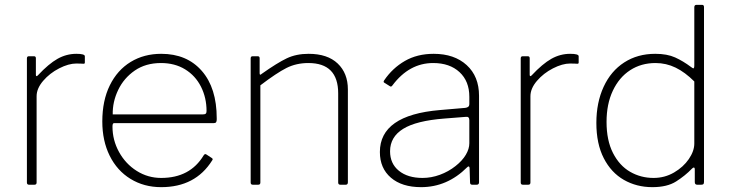

<svg xmlns="http://www.w3.org/2000/svg" viewBox="-20 -762 3015 792"><path d="M91 -9V-521Q91 -530 99 -530H120Q128 -530 128 -522V-454Q128 -449 130 -448Q132 -447 136 -451Q181 -499 217.5 -519.5Q254 -540 295 -540Q330 -540 330 -530V-504Q330 -499 325 -499Q322 -499 315.5 -499.5Q309 -500 295 -500Q263 -500 224 -480Q185 -460 158 -428.5Q131 -397 131 -365V-9Q131 0 122 0H100Q91 0 91 -9Z M645 -28Q764 -28 820 -121Q825 -129 831 -125L854 -110Q860 -106 855 -100Q786 10 645 10Q574 10 518.5 -24Q463 -58 432.5 -119.5Q402 -181 402 -261Q402 -347 433 -410Q464 -473 519 -506.5Q574 -540 645 -540Q751 -540 812.5 -469.5Q874 -399 874 -274V-269Q874 -262 871.5 -258Q869 -254 861 -254H450Q444 -254 444 -240Q444 -184 471 -135Q498 -86 544 -57Q590 -28 645 -28ZM815 -290Q825 -290 828.5 -293Q832 -296 832 -304Q832 -359 809 -404.5Q786 -450 743.5 -476Q701 -502 644 -502Q581 -502 536 -471Q491 -440 467.5 -391Q444 -342 445 -290Z M1014 -9V-521Q1014 -530 1022 -530H1043Q1051 -530 1051 -522V-460Q1051 -455 1053 -454Q1055 -453 1059 -457Q1124 -503 1163 -521.5Q1202 -540 1253 -540Q1331 -540 1373 -500Q1415 -460 1415 -393V-10Q1415 0 1406 0H1384Q1375 0 1375 -9V-377Q1375 -502 1252 -502Q1202 -502 1161.5 -481.5Q1121 -461 1054 -410V-9Q1054 0 1045 0H1023Q1014 0 1014 -9Z M1717 10Q1638 10 1592.5 -29Q1547 -68 1547 -135Q1547 -287 1794 -308L1899 -317Q1916 -319 1916 -332V-363Q1916 -427 1875.5 -464.5Q1835 -502 1767 -502Q1668 -502 1599 -410Q1597 -407 1594.5 -405.5Q1592 -404 1589 -406L1565 -421Q1560 -424 1565 -431Q1599 -481 1650 -510.5Q1701 -540 1769 -540Q1854 -540 1905 -493.5Q1956 -447 1956 -367V-10Q1956 0 1946 0H1928Q1919 0 1919 -9L1917 -70Q1916 -75 1913.5 -75.5Q1911 -76 1907 -72Q1825 10 1717 10ZM1902 -280 1813 -273Q1697 -264 1643 -230.5Q1589 -197 1589 -138Q1589 -87 1625.5 -57.5Q1662 -28 1723 -28Q1759 -28 1794.5 -41Q1830 -54 1859 -77Q1887 -99 1901.5 -123.5Q1916 -148 1916 -171V-266Q1916 -282 1902 -280Z M2128 -9V-521Q2128 -530 2136 -530H2157Q2165 -530 2165 -522V-454Q2165 -449 2167 -448Q2169 -447 2173 -451Q2218 -499 2254.5 -519.5Q2291 -540 2332 -540Q2367 -540 2367 -530V-504Q2367 -499 2362 -499Q2359 -499 2352.5 -499.5Q2346 -500 2332 -500Q2300 -500 2261 -480Q2222 -460 2195 -428.5Q2168 -397 2168 -365V-9Q2168 0 2159 0H2137Q2128 0 2128 -9Z M2846 -11V-62Q2846 -71 2842 -71Q2839 -71 2834 -66Q2806 -37 2769 -13.5Q2732 10 2671 10Q2606 10 2553.5 -20Q2501 -50 2470.5 -109.5Q2440 -169 2440 -255Q2440 -339 2470 -404Q2500 -469 2555 -504.5Q2610 -540 2683 -540Q2732 -540 2765 -525Q2798 -510 2830 -486Q2838 -480 2840 -480Q2844 -480 2844 -493V-732Q2844 -742 2853 -742H2876Q2884 -742 2884 -733V-12Q2884 -5 2881.5 -2.5Q2879 0 2872 0H2856Q2846 0 2846 -11ZM2684 -502Q2625 -502 2579.5 -472.5Q2534 -443 2508 -388Q2482 -333 2482 -259Q2482 -183 2508.5 -131Q2535 -79 2579 -53.5Q2623 -28 2676 -28Q2722 -28 2760.5 -50.5Q2799 -73 2821.5 -106Q2844 -139 2844 -170V-426Q2806 -464 2767 -483Q2728 -502 2684 -502Z"/></svg>

Font: Libre Franklin Thin
Style: Regular
Weight: 250
Designer: Pablo Impallari, Rodrigo Fuenzalida
Foundry: Impallari Type
Version: Version 1.002; ttfautohint (v1.5)